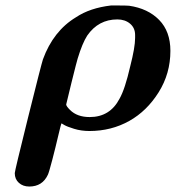

<svg xmlns="http://www.w3.org/2000/svg" viewBox="-20 -471 652 702"><path d="M307 8Q277 8 251 0Q225 -8 215 -14L205 -20Q203 -18 193 25Q183 68 171 114Q159 160 155 168Q135 211 87 211Q64 211 49 197.5Q34 184 34 162Q34 154 82.5 -41Q131 -236 137 -254Q175 -358 258 -408Q309 -442 386 -451H403Q443 -451 452 -450Q521 -440 562 -398Q603 -356 603 -285Q603 -202 560 -133.5Q517 -65 453 -29Q387 8 307 8ZM474 -343Q474 -369 455.5 -384.5Q437 -400 409 -400Q340 -400 299 -341Q281 -313 264 -257Q261 -248 241.5 -169.5Q222 -91 222 -89Q222 -83 236 -69Q262 -43 308 -43Q382 -43 417 -110Q437 -145 456 -228Q474 -298 474 -332Z"/></svg>

Font: MathJax_Math
Style: Bold Italic
Weight: 700
Version: Version 1.1